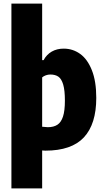

<svg xmlns="http://www.w3.org/2000/svg" viewBox="-20 -828 579 1068"><path d="M43.5 -808H214.5V-493.5H222.5Q239 -524.5 267.8 -541Q296.5 -557.5 334.5 -557.5Q385 -557.5 425.8 -528.2Q466.5 -499 491 -437.5Q515.5 -376 515.5 -283.5Q515.5 -138 446.8 -64Q378 10 232 10Q226.5 10 214.5 9V220H43.5ZM341 -268Q341 -326 331.5 -357.8Q322 -389.5 304.8 -401.5Q287.5 -413.5 260 -413.5Q247.5 -413.5 235.2 -409.2Q223 -405 214.5 -397.5V-123Q238 -120.5 246 -120.5Q278.5 -120.5 299.2 -134Q320 -147.5 330.5 -179.8Q341 -212 341 -268Z"/></svg>

Font: Encode Sans Condensed ExtraBold
Style: Regular
Weight: 800
Width: 3
Designer: Multiple Designers
Foundry: Impallari Type
Version: Version 2.000